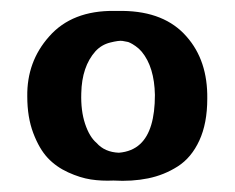

<svg xmlns="http://www.w3.org/2000/svg" viewBox="-20 -331 430 352"><path d="M237 -67Q264 -92 264 -157Q263 -208 240 -236Q235 -242 228.5 -246.5Q222 -251 218.5 -252.5Q215 -254 215 -254Q211 -255 204.5 -256Q198 -257 182 -253Q166 -249 155 -237Q130 -209 129 -160Q128 -128 136 -104Q144 -80 157 -69Q172 -52 198 -51Q222 -53 237 -67ZM322 -264Q361 -220 360 -150Q360 -105 345.5 -73.5Q331 -42 306 -26Q281 -10 251.5 -4Q222 2 188 0Q166 1 146.5 -2Q127 -5 105 -15Q83 -25 67.5 -41.5Q52 -58 41 -87Q30 -116 30 -154Q29 -218 70 -264Q112 -312 190 -311Q190 -311 193 -311Q196 -311 200 -311Q204 -311 205 -311Q282 -310 322 -264Z"/></svg>

Font: RIT Keram
Style: Bold
Weight: 700
Designer: Sanesh MV
Version: Version 1.0